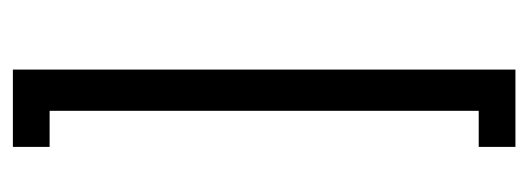

<svg xmlns="http://www.w3.org/2000/svg" viewBox="-281 -499 820 298"><g transform="rotate(-90 129.0 -350.0)"><path d="M50 40V-17H106V-683H50V-740H170V40Z"/></g></svg>

Font: Raleway Thin
Style: Regular
Weight: 400
Version: Version 4.026